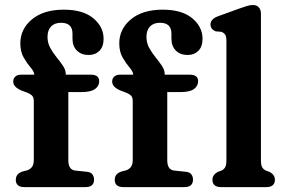

<svg xmlns="http://www.w3.org/2000/svg" viewBox="-20 -764 1170 784"><path d="M259 -109.5Q259 -70.5 287.5 -67.5L335.5 -62.5Q350.5 -61 357.2 -52.2Q364 -43.5 364 -30.5Q364 0 329 0H79.5Q44.5 0 44.5 -30Q44.5 -55 73 -64L89.5 -68Q102.5 -72 110.2 -81.8Q118 -91.5 118 -111V-351.5Q118 -365 111.8 -372.5Q105.5 -380 87.5 -387L72.5 -392.5Q34 -407 34 -431Q34 -443.5 42.5 -451.2Q51 -459 65.5 -459H120Q119.5 -471.5 105.2 -488Q91 -504.5 77 -528.5Q63 -552.5 63 -587Q63 -645.5 110.5 -685Q158 -724.5 240.5 -724.5Q319 -724.5 361 -689.5Q403 -654.5 403 -605.5Q403 -573.5 386 -556.5Q369 -539.5 342 -539.5Q312 -539.5 294 -557.5Q276 -575.5 276 -606V-626.5Q276 -671 229.5 -671Q203 -671 188.5 -655.8Q174 -640.5 174 -613.5Q174 -589 185.2 -568.5Q196.5 -548 211.2 -530Q226 -512 237.2 -495.2Q248.5 -478.5 248.5 -462V-459H351.5Q385 -459 385 -432Q385 -413 368 -400.5Q351 -388 313 -388H259ZM663 -109.5Q663 -70.5 691.5 -67.5L739.5 -62.5Q754.5 -61 761.2 -52.2Q768 -43.5 768 -30.5Q768 0 733 0H483.5Q448.5 0 448.5 -30Q448.5 -55 477 -64L493.5 -68Q506.5 -72 514.2 -81.8Q522 -91.5 522 -111V-351.5Q522 -365 515.8 -372.5Q509.5 -380 491.5 -387L476.5 -392.5Q438 -407 438 -431Q438 -443.5 446.5 -451.2Q455 -459 469.5 -459H524Q523.5 -471.5 509.2 -488Q495 -504.5 481 -528.5Q467 -552.5 467 -587Q467 -645.5 514.5 -685Q562 -724.5 644.5 -724.5Q723 -724.5 765 -689.5Q807 -654.5 807 -605.5Q807 -573.5 790 -556.5Q773 -539.5 746 -539.5Q716 -539.5 698 -557.5Q680 -575.5 680 -606V-626.5Q680 -671 633.5 -671Q607 -671 592.5 -655.8Q578 -640.5 578 -613.5Q578 -589 589.2 -568.5Q600.5 -548 615.2 -530Q630 -512 641.2 -495.2Q652.5 -478.5 652.5 -462V-459H755.5Q789 -459 789 -432Q789 -413 772 -400.5Q755 -388 717 -388H663ZM1045.5 -708.5V-109.5Q1045.5 -89.5 1050.8 -80.8Q1056 -72 1065.5 -67.5L1080 -62.5Q1102.5 -50.5 1102.5 -30.5Q1102.5 0 1067.5 0H882.5Q847.5 0 847.5 -30.5Q847.5 -50.5 870 -62.5L884.5 -67.5Q894 -72 899.2 -80.8Q904.5 -89.5 904.5 -109.5V-598Q904.5 -616 899 -623.2Q893.5 -630.5 884 -634L861 -636Q839.5 -644.5 839.5 -664Q839.5 -686 870 -697.5L955.5 -728.5Q974 -735 987.2 -739.2Q1000.5 -743.5 1013.5 -743.5Q1028.5 -743.5 1037 -733.8Q1045.5 -724 1045.5 -708.5Z"/></svg>

Font: Fraunces 9pt S100 SemiBold
Style: Regular
Weight: 600
Version: Version 1.000; ttfautohint (v1.8.3)